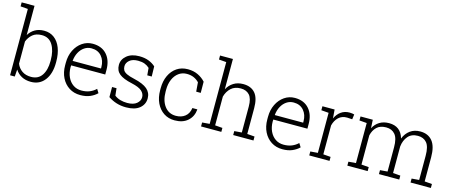

<svg xmlns="http://www.w3.org/2000/svg" viewBox="-52 -1372 4719 1992"><g transform="rotate(15 2308.0 -376.0)"><path d="M298.3 10.3Q240.7 10.3 198.2 -12.7Q155.8 -35.6 129.9 -76.7L124 0H73.7V-712.4L-5.9 -718.8V-761.7H132.3V-447.8Q158.2 -490.2 199.5 -514.2Q240.7 -538.1 297.4 -538.1Q360.8 -538.1 406.2 -503.7Q451.7 -469.2 475.8 -406.7Q500 -344.2 500 -259.8V-249.5Q500 -131.3 446.3 -60.5Q392.6 10.3 298.3 10.3ZM287.1 -40Q363.3 -40 402.1 -97.2Q440.9 -154.3 440.9 -249.5V-259.8Q440.9 -361.3 401.9 -424.6Q362.8 -487.8 286.1 -487.8Q224.1 -487.8 187.3 -456.8Q150.4 -425.8 132.3 -378.4V-140.1Q150.9 -94.2 189.9 -67.1Q229 -40 287.1 -40Z M828.6 10.3Q760.7 10.3 709 -22.7Q657.2 -55.7 627.9 -114Q598.6 -172.4 598.6 -248.5V-275.4Q598.6 -351.1 627.9 -410.4Q657.2 -469.7 707.3 -503.9Q757.3 -538.1 818.8 -538.1Q916 -538.1 970.7 -476.8Q1025.4 -415.5 1025.4 -313V-263.2H659.2L658.2 -241.7Q658.7 -183.1 679.9 -137.2Q701.2 -91.3 739.5 -64.9Q777.8 -38.6 828.6 -38.6Q878.4 -38.6 916.3 -54.2Q954.1 -69.8 982.9 -97.7L1007.8 -57.6Q977.5 -27.8 933.6 -8.8Q889.6 10.3 828.6 10.3ZM663.1 -312H966.8V-326.7Q966.8 -396.5 927.5 -442.6Q888.2 -488.8 818.8 -488.8Q776.9 -488.8 743.2 -466.1Q709.5 -443.4 688.2 -404.1Q667 -364.7 662.1 -314.9Z M1320.8 10.3Q1265.1 10.3 1217.5 -4.6Q1169.9 -19.5 1127.9 -47.9L1127.4 -156.2H1175.3L1183.6 -78.6Q1211.9 -56.6 1246.6 -46.9Q1281.2 -37.1 1320.8 -37.1Q1387.2 -37.1 1421.9 -65.9Q1456.5 -94.7 1456.5 -134.3Q1456.5 -171.4 1425.5 -200Q1394.5 -228.5 1315.4 -246.1Q1220.7 -266.6 1178.5 -300.8Q1136.2 -335 1136.2 -396Q1136.2 -456.1 1186 -497.1Q1235.8 -538.1 1319.3 -538.1Q1377.4 -538.1 1420.4 -521.2Q1463.4 -504.4 1494.1 -476.1L1496.6 -367.7H1448.7L1441.9 -445.8Q1419.9 -466.8 1390.4 -478.3Q1360.8 -489.7 1319.3 -489.7Q1259.8 -489.7 1227.5 -462.2Q1195.3 -434.6 1195.3 -397.9Q1195.3 -374 1205.3 -356Q1215.3 -337.9 1243.9 -323.7Q1272.5 -309.6 1327.1 -297.4Q1425.8 -274.9 1470.5 -236.6Q1515.1 -198.2 1515.1 -137.2Q1515.1 -72.8 1465.1 -31.2Q1415 10.3 1320.8 10.3Z M1841.8 10.3Q1775.9 10.3 1725.3 -22.9Q1674.8 -56.2 1646.2 -115.7Q1617.7 -175.3 1617.7 -253.9V-274.4Q1617.7 -351.6 1645.5 -411.1Q1673.3 -470.7 1723.4 -504.4Q1773.4 -538.1 1841.3 -538.1Q1902.8 -538.1 1950.7 -514.9Q1998.5 -491.7 2030.8 -455.1L2031.7 -335.4H1982.9L1975.1 -434.1Q1950.7 -460 1918 -474.4Q1885.3 -488.8 1842.8 -488.8Q1793 -488.8 1755.4 -460.9Q1717.8 -433.1 1697 -384.5Q1676.3 -335.9 1676.3 -274.4V-253.9Q1676.3 -157.2 1721.2 -97.9Q1766.1 -38.6 1842.3 -38.6Q1901.4 -38.6 1940.9 -69.6Q1980.5 -100.6 1988.8 -161.1H2041L2042 -158.2Q2035.2 -83 1982.9 -36.4Q1930.7 10.3 1841.8 10.3Z M2125 0V-42.5L2204.6 -48.8V-712.4L2125 -718.8V-761.7H2263.2V-436Q2289.1 -484.4 2332.8 -511.2Q2376.5 -538.1 2435.5 -538.1Q2519 -538.1 2563.7 -486.6Q2608.4 -435.1 2608.4 -325.7V-48.8L2688 -42.5V0H2470.2V-42.5L2549.8 -48.8V-326.7Q2549.8 -413.1 2516.1 -450.4Q2482.4 -487.8 2422.4 -487.8Q2357.9 -487.8 2318.6 -451.7Q2279.3 -415.5 2263.2 -357.9V-48.8L2342.8 -42.5V0Z M3000 10.3Q2932.1 10.3 2880.4 -22.7Q2828.6 -55.7 2799.3 -114Q2770 -172.4 2770 -248.5V-275.4Q2770 -351.1 2799.3 -410.4Q2828.6 -469.7 2878.7 -503.9Q2928.7 -538.1 2990.2 -538.1Q3087.4 -538.1 3142.1 -476.8Q3196.8 -415.5 3196.8 -313V-263.2H2830.6L2829.6 -241.7Q2830.1 -183.1 2851.3 -137.2Q2872.6 -91.3 2910.9 -64.9Q2949.2 -38.6 3000 -38.6Q3049.8 -38.6 3087.6 -54.2Q3125.5 -69.8 3154.3 -97.7L3179.2 -57.6Q3148.9 -27.8 3105 -8.8Q3061 10.3 3000 10.3ZM2834.5 -312H3138.2V-326.7Q3138.2 -396.5 3098.9 -442.6Q3059.6 -488.8 2990.2 -488.8Q2948.2 -488.8 2914.6 -466.1Q2880.9 -443.4 2859.6 -404.1Q2838.4 -364.7 2833.5 -314.9Z M3287.1 0V-42.5L3366.7 -48.8V-479L3287.1 -485.4V-528.3H3418L3424.3 -447.8L3424.8 -433.6Q3447.3 -482.9 3485.8 -510.5Q3524.4 -538.1 3578.1 -538.1Q3591.3 -538.1 3606.2 -535.9Q3621.1 -533.7 3627.9 -531.2L3620.6 -477.5L3566.4 -481Q3510.3 -481.9 3474.6 -448.2Q3439 -414.6 3425.3 -359.4V-48.8L3504.9 -42.5V0Z M3696.3 0V-42.5L3775.9 -48.8V-479L3696.3 -485.4V-528.3H3828.1L3833 -438Q3857.4 -485.4 3900.1 -511.7Q3942.9 -538.1 4002 -538.1Q4127 -538.1 4161.6 -416Q4184.1 -473.1 4228.8 -505.9Q4273.4 -538.6 4336.9 -538.6Q4421.4 -538.6 4467.5 -482.2Q4513.7 -425.8 4513.7 -308.1V-49.3L4593.3 -43V-0.5H4375V-43L4454.6 -49.3V-309.1Q4454.6 -407.2 4420.2 -447.8Q4385.7 -488.3 4324.7 -488.3Q4256.3 -488.3 4219 -444.6Q4181.6 -400.9 4174.3 -334V-48.8L4253.9 -42.5V0H4035.6V-42.5L4115.2 -48.8V-309.1Q4115.2 -405.3 4080.3 -446.5Q4045.4 -487.8 3984.4 -487.8Q3919.9 -487.8 3884 -453.6Q3848.1 -419.4 3835 -362.8V-48.8L3914.6 -42.5V0Z"/></g></svg>

Font: Roboto Slab Light
Style: Regular
Weight: 300
Designer: Google
Version: Version 2.000; ttfautohint (v1.8.1.43-b0c9)